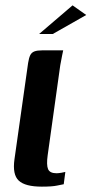

<svg xmlns="http://www.w3.org/2000/svg" viewBox="-20 -693 342 717"><path d="M136 4Q74 4 50 -18.5Q26 -41 34 -98L85 -458Q88 -477 93 -487Q98 -497 108.5 -501Q119 -505 138 -505H216Q215 -502 212 -486Q209 -470 205 -449L158 -113Q153 -77 159.5 -61.5Q166 -46 191 -46Q199 -46 210 -48Q221 -50 224 -51L218 -5Q211 -4 193 0Q175 4 136 4ZM126 -566 251 -673 302 -637 177 -566Z"/></svg>

Font: Genos SemiBold
Style: Italic
Weight: 600
Italic angle: -8°
Version: Version 1.010